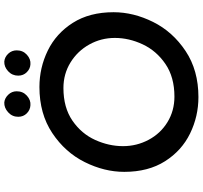

<svg xmlns="http://www.w3.org/2000/svg" viewBox="-45 -894 946 896"><g transform="rotate(-90 428.0 -446.0)"><path d="M74 -339Q74 -432 119.5 -523.5Q165 -615 255 -675Q345 -735 470 -735Q560 -735 640 -696Q720 -657 769.5 -579Q819 -501 819 -389Q819 -296 773.5 -204.5Q728 -113 638 -53Q548 7 423 7Q333 7 253 -32Q173 -71 123.5 -149Q74 -227 74 -339ZM699 -383Q699 -447 668.5 -502Q638 -557 584.5 -590Q531 -623 465 -623Q374 -623 313 -581Q252 -539 223 -475Q194 -411 194 -345Q194 -281 223.5 -225.5Q253 -170 306 -137.5Q359 -105 425 -105Q516 -105 577.5 -147Q639 -189 669 -253Q699 -317 699 -383ZM398 -899Q418 -897 434 -880.5Q450 -864 450 -841Q450 -812 429.5 -793.5Q409 -775 385 -777Q363 -778 347 -794Q331 -810 331 -834Q331 -862 352 -881Q373 -900 398 -899ZM589 -899Q610 -897 625.5 -880.5Q641 -864 641 -841Q641 -812 620.5 -793.5Q600 -775 576 -777Q555 -778 539 -794Q523 -810 523 -834Q523 -862 543.5 -881Q564 -900 589 -899Z"/></g></svg>

Font: Josefin Sans SemiBold
Style: Italic
Weight: 600
Italic angle: -7°
Designer: Santiago Orozco
Foundry: Typemade
Version: Version 2.000